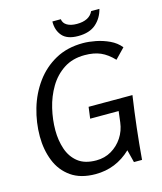

<svg xmlns="http://www.w3.org/2000/svg" viewBox="-131 -994 929 1100"><g transform="rotate(-15 333.5 -444.5)"><path d="M422 -734Q456 -734 497 -726Q538 -718 576.5 -700Q615 -682 640 -651L583 -592Q546 -631 507 -648Q468 -665 413 -665Q341 -665 289 -631Q237 -597 204 -541.5Q171 -486 155.5 -420.5Q140 -355 140 -292Q140 -232 157.5 -180Q175 -128 215 -96.5Q255 -65 323 -65Q373 -65 413 -88.5Q453 -112 479 -151.5Q505 -191 511 -240L519 -305H350L359 -373H619Q605 -278 594.5 -186.5Q584 -95 576 0H528L509 -75Q420 10 299 10Q211 10 154.5 -29.5Q98 -69 71.5 -135.5Q45 -202 45 -281Q45 -364 68.5 -444.5Q92 -525 139.5 -590.5Q187 -656 257.5 -695Q328 -734 422 -734ZM564 -899Q551 -847 513 -813.5Q475 -780 407 -780Q342 -780 313 -813.5Q284 -847 285 -899H335Q338 -875 360 -862Q382 -849 418 -849Q492 -849 515 -899Z"/></g></svg>

Font: Rosario Light
Style: Italic
Weight: 300
Italic angle: -8.05°
Designer: Hector Gatti
Foundry: Omnibus Type
Version: Version 1.101; ttfautohint (v1.8.1.43-b0c9)